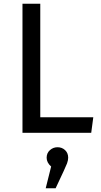

<svg xmlns="http://www.w3.org/2000/svg" viewBox="-20 -709 538 1025"><path d="M467 0H100V-689H195V-83H478ZM277 296H224L253 180Q229 159 229 133Q229 108 246.5 92.5Q264 77 287 77Q311 77 327.5 92.5Q344 108 344 133Q344 146 338 163Q332 180 277 296Z"/></svg>

Font: Trujillo
Style: Regular
Weight: 400
Designer: Fira Sans original fonts by bBox Type GmbH, Carrois Corporate GbR, & Edenspiekermann AG / Changes by Cristiano Sobral
Foundry: Fira Sans original fonts by bBox Type GmbH, Carrois Corporate GbR, & Edenspiekermann AG / Changes by Cristiano Sobral
Version: Version 4.301;October 17, 2021;FontCreator 14.0.0.2814 64-bi